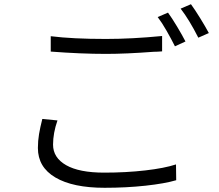

<svg xmlns="http://www.w3.org/2000/svg" viewBox="-20 -859 1040 912"><path d="M483 -674Q606 -674 750 -688V-615Q726 -613 710 -613Q578 -603 484 -603Q364 -603 221 -614V-687Q324 -674 483 -674ZM232 -172Q232 -110 294 -74.5Q356 -39 475 -39Q579 -39 670 -49.5Q761 -60 816 -78L817 -3Q763 13 671.5 23Q580 33 477 33Q326 33 243 -16Q160 -65 160 -156Q160 -190 165.5 -222.5Q171 -255 181 -294L253 -287Q232 -227 232 -172ZM861 -662 811 -639Q794 -673 771.5 -712.5Q749 -752 729 -778L778 -799Q797 -773 821 -733Q845 -693 861 -662ZM972 -702 922 -680Q879 -765 838 -818L887 -839Q906 -813 931 -772.5Q956 -732 972 -702Z"/></svg>

Font: Sinter Normal
Style: Regular
Weight: 350
Foundry: Adobe & rsms
Version: Version 1.000